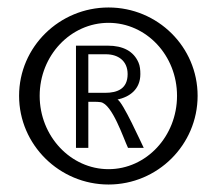

<svg xmlns="http://www.w3.org/2000/svg" viewBox="-20 -482 579 513"><path d="M31 -226C31 -95 139 11 270 11C401 11 508 -95 508 -226C508 -357 401 -462 270 -462C139 -462 31 -357 31 -226ZM86 -226C86 -334 169 -421 270 -421C371 -421 453 -334 453 -226C453 -118 371 -30 270 -30C169 -30 86 -118 86 -226ZM183 -87H216V-210H230C237 -210 244 -210 249 -209C280 -204 310 -112 322 -87H364C357 -101 308 -210 294 -216C326 -223 355 -243 355 -284C355 -295 354 -306 350 -315C337 -345 309 -360 268 -360H183ZM216 -234V-337H263C295 -337 321 -320 321 -284C321 -245 294 -234 261 -234Z"/></svg>

Font: Charger Sport
Style: Df
Weight: 400
Designer: Jasper
Foundry: Cannot Into Space Fonts
Version: Version 1.1